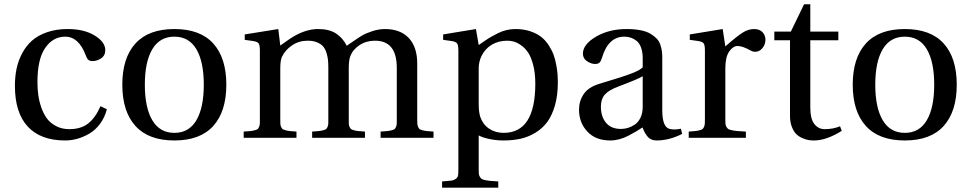

<svg xmlns="http://www.w3.org/2000/svg" viewBox="-20 -636 4483 886"><path d="M48.8 -240.2Q48.8 -281.7 56.4 -318.6Q64 -355.5 82 -389.6Q100.1 -423.8 127.4 -448.2Q154.8 -472.7 197 -487.3Q239.3 -502 292 -502Q368.7 -502 417.2 -471.9Q465.8 -441.9 465.8 -404.8Q465.8 -379.4 446.5 -366.7Q427.2 -354 407.2 -354Q394 -354 387.5 -360.1Q380.9 -366.2 376 -379.9Q343.8 -466.8 280.8 -466.8Q224.6 -466.8 188.7 -415Q152.8 -363.3 152.8 -257.8Q152.8 -227.1 156.5 -198.7Q160.2 -170.4 170.4 -140.6Q180.7 -110.8 196.5 -89.4Q212.4 -67.9 239 -54Q265.6 -40 299.8 -40Q353 -40 386.5 -65.9Q419.9 -91.8 443.8 -146L473.1 -131.8Q463.4 -93.8 441.7 -64.7Q419.9 -35.6 392.3 -19.5Q364.7 -3.4 336.7 4.4Q308.6 12.2 280.8 12.2Q167.5 12.2 108.2 -51.8Q48.8 -115.7 48.8 -240.2Z M605 -54.7Q544.4 -121.6 544.4 -245.1Q544.4 -368.7 605 -435.3Q665.5 -502 784.7 -502Q903.8 -502 964.1 -435.3Q1024.4 -368.7 1024.4 -245.1Q1024.4 -121.6 964.1 -54.7Q903.8 12.2 784.7 12.2Q665.5 12.2 605 -54.7ZM682.9 -408.9Q648.4 -351.1 648.4 -245.1Q648.4 -139.2 682.9 -81.1Q717.3 -22.9 784.7 -22.9Q852.1 -22.9 886.2 -81.1Q920.4 -139.2 920.4 -245.1Q920.4 -351.1 886.2 -408.9Q852.1 -466.8 784.7 -466.8Q717.3 -466.8 682.9 -408.9Z M1104.5 0V-28.8Q1125 -30.3 1135.3 -31.2Q1145.5 -32.2 1155.5 -34.9Q1165.5 -37.6 1168.9 -40.3Q1172.4 -43 1175.5 -50.5Q1178.7 -58.1 1179 -65.2Q1179.2 -72.3 1179.2 -86.9V-401.9Q1179.2 -428.2 1173.3 -436Q1167.5 -443.8 1147.5 -446.8L1109.4 -452.1V-477.1L1264.2 -502L1273.4 -425.8Q1322.3 -461.9 1348.1 -475.1Q1399.9 -502 1448.2 -502Q1498 -502 1529.5 -482.2Q1561 -462.4 1580.1 -424.8Q1584.5 -427.7 1609.9 -445.3Q1635.3 -462.9 1651.9 -472.7Q1668.5 -482.4 1698.2 -492.2Q1728 -502 1756.3 -502Q1827.6 -502 1866.5 -460.4Q1905.3 -418.9 1905.3 -342.8V-86.9Q1905.3 -72.8 1905.8 -65.2Q1906.2 -57.6 1909.4 -50.5Q1912.6 -43.5 1916 -40.5Q1919.4 -37.6 1929.7 -34.9Q1939.9 -32.2 1950.2 -31.2Q1960.4 -30.3 1980.5 -28.8V0H1736.3V-28.8Q1756.8 -30.3 1767.1 -31.2Q1777.3 -32.2 1787.4 -34.9Q1797.4 -37.6 1800.8 -40.3Q1804.2 -43 1807.4 -50.5Q1810.5 -58.1 1810.8 -65.2Q1811 -72.3 1811 -86.9V-323.2Q1811 -448.2 1710.4 -448.2Q1669.9 -448.2 1638.9 -427.7Q1607.9 -407.2 1596.2 -376Q1589.4 -357.4 1589.4 -320.8V-86.9Q1589.4 -72.8 1589.6 -65.2Q1589.8 -57.6 1593 -50.5Q1596.2 -43.5 1599.9 -40.5Q1603.5 -37.6 1613.5 -34.9Q1623.5 -32.2 1633.8 -31.2Q1644 -30.3 1664.1 -28.8V0H1420.4V-28.8Q1440.9 -30.3 1451.2 -31.2Q1461.4 -32.2 1471.4 -34.9Q1481.4 -37.6 1484.9 -40.3Q1488.3 -43 1491.5 -50.5Q1494.6 -58.1 1494.9 -65.2Q1495.1 -72.3 1495.1 -86.9V-323.2Q1495.1 -344.7 1493.4 -360.4Q1491.7 -376 1486.1 -393.6Q1480.5 -411.1 1470.5 -422.4Q1460.4 -433.6 1442.4 -440.9Q1424.3 -448.2 1399.4 -448.2Q1359.9 -448.2 1328.1 -427Q1296.4 -405.8 1281.2 -374Q1273.4 -357.9 1273.4 -320.8V-86.9Q1273.4 -72.8 1273.7 -65.2Q1273.9 -57.6 1277.1 -50.5Q1280.3 -43.5 1283.9 -40.5Q1287.6 -37.6 1297.6 -34.9Q1307.6 -32.2 1317.9 -31.2Q1328.1 -30.3 1348.1 -28.8V0Z M2020 201.2Q2049.3 199.2 2061.8 197.5Q2074.2 195.8 2083.3 189.2Q2092.3 182.6 2093.8 173.3Q2095.2 164.1 2095.2 143.1V-401.9Q2095.2 -428.2 2089.1 -436Q2083 -443.8 2063 -446.8L2024.9 -452.1V-477.1L2176.3 -502L2189 -428.2Q2194.3 -431.6 2213.6 -445.1Q2232.9 -458.5 2245.4 -465.6Q2257.8 -472.7 2277.6 -482.7Q2297.4 -492.7 2317.6 -497.3Q2337.9 -502 2358.9 -502Q2396.5 -502 2427 -491.7Q2457.5 -481.4 2477.3 -465.8Q2497.1 -450.2 2512 -427.2Q2526.9 -404.3 2534.7 -382.8Q2542.5 -361.3 2547.1 -335.4Q2551.8 -309.6 2553 -292Q2554.2 -274.4 2554.2 -255.9Q2554.2 -195.8 2540.8 -149.2Q2527.3 -102.5 2504.9 -72.5Q2482.4 -42.5 2449.7 -22.9Q2417 -3.4 2381.3 4.4Q2345.7 12.2 2303.2 12.2Q2270 12.2 2237.8 5.4Q2205.6 -1.5 2189 -11.2V143.1Q2189 157.2 2189.5 164.8Q2189.9 172.4 2194.1 179.4Q2198.2 186.5 2202.4 189.5Q2206.5 192.4 2218.8 195.1Q2231 197.8 2243.2 198.7Q2255.4 199.7 2279.3 201.2V230H2020ZM2189 -157.2Q2189 -118.7 2196.3 -96.2Q2208.5 -61.5 2237.1 -42.2Q2265.6 -22.9 2304.2 -22.9Q2450.2 -22.9 2450.2 -250Q2450.2 -298.8 2440.4 -336.2Q2430.7 -373.5 2416.5 -394.3Q2402.3 -415 2383.8 -427.7Q2365.2 -440.4 2350.3 -444.3Q2335.4 -448.2 2321.3 -448.2Q2281.2 -448.2 2250.2 -430.2Q2219.2 -412.1 2202.1 -377.9Q2189 -350.6 2189 -320.8Z M2651.9 -129.9Q2651.9 -169.9 2673.6 -201.9Q2695.3 -233.9 2745.1 -249Q2758.8 -253.4 2792.7 -263.7Q2826.7 -273.9 2844.2 -279.5Q2861.8 -285.2 2886 -293.9Q2910.2 -302.7 2924.3 -310.3Q2938.5 -317.9 2945.8 -325.2V-367.2Q2945.8 -396 2938.2 -416.5Q2930.7 -437 2917.7 -447.3Q2904.8 -457.5 2890.9 -462.2Q2877 -466.8 2860.8 -466.8Q2786.6 -466.8 2757.8 -369.1Q2753.4 -354.5 2747.1 -347.7Q2740.7 -340.8 2726.1 -340.8Q2708 -340.8 2689 -353.5Q2669.9 -366.2 2669.9 -388.2Q2669.9 -431.2 2730 -466.6Q2790 -502 2872.1 -502Q2908.7 -502 2936.5 -496.3Q2964.4 -490.7 2981.7 -480.2Q2999 -469.7 3010.5 -457.8Q3022 -445.8 3027.3 -429.2Q3032.7 -412.6 3034.4 -399.4Q3036.1 -386.2 3036.1 -369.1V-127Q3036.1 -48.3 3070.8 -41Q3091.3 -35.6 3122.1 -42L3127.9 -18.1Q3067.4 12.2 3010.3 12.2Q2985.4 12.2 2970.9 -2.7Q2956.5 -17.6 2944.8 -47.9Q2925.8 -35.6 2914.8 -29.1Q2903.8 -22.5 2881.6 -10.7Q2859.4 1 2837.9 6.6Q2816.4 12.2 2795.9 12.2Q2728.5 12.2 2690.2 -29.1Q2651.9 -70.3 2651.9 -129.9ZM2752.9 -144Q2752.9 -97.7 2776.6 -69.3Q2800.3 -41 2845.2 -41Q2861.8 -41 2877.9 -45.9Q2894 -50.8 2909.9 -61.5Q2925.8 -72.3 2935.8 -93.3Q2945.8 -114.3 2945.8 -143.1V-284.2Q2927.2 -272 2831.1 -235.8Q2788.6 -219.7 2770.8 -199.2Q2752.9 -178.7 2752.9 -144Z M3158.2 0V-28.8Q3178.2 -30.3 3188.2 -31.2Q3198.2 -32.2 3208.3 -34.9Q3218.3 -37.6 3221.9 -40.5Q3225.6 -43.5 3228.8 -50.5Q3231.9 -57.6 3232.4 -65.2Q3232.9 -72.8 3232.9 -86.9V-401.9Q3232.9 -428.2 3227.1 -436Q3221.2 -443.8 3201.2 -446.8L3163.1 -452.1V-477.1L3314.9 -502L3327.1 -421.9Q3379.9 -468.3 3406.5 -485.1Q3433.1 -502 3459 -502Q3485.8 -502 3499 -487.1Q3512.2 -472.2 3512.2 -453.1Q3512.2 -430.2 3498 -413.6Q3483.9 -397 3465.8 -397Q3454.1 -397 3445.8 -401.9Q3406.7 -423.8 3383.8 -423.8Q3362.8 -423.8 3345 -398.4Q3327.1 -373 3327.1 -320.8V-86.9Q3327.1 -72.8 3327.6 -65.2Q3328.1 -57.6 3332.3 -50.5Q3336.4 -43.5 3340.8 -40.5Q3345.2 -37.6 3358.2 -34.9Q3371.1 -32.2 3383.8 -31.2Q3396.5 -30.3 3421.9 -28.8V0Z M3553.2 -450.2V-490.2H3629.4L3690.4 -616.2H3719.2V-490.2H3848.6V-450.2H3719.2V-140.1Q3719.2 -86.9 3738 -63.5Q3756.8 -40 3785.6 -40Q3824.2 -40 3856.4 -53.2L3864.3 -32.2Q3793.5 12.2 3736.3 12.2Q3723.6 12.2 3711.2 10.3Q3698.7 8.3 3682.4 1.2Q3666 -5.9 3654.1 -17.6Q3642.1 -29.3 3633.8 -51.3Q3625.5 -73.2 3625.5 -102.1V-450.2Z M3975.6 -54.7Q3915 -121.6 3915 -245.1Q3915 -368.7 3975.6 -435.3Q4036.1 -502 4155.3 -502Q4274.4 -502 4334.7 -435.3Q4395 -368.7 4395 -245.1Q4395 -121.6 4334.7 -54.7Q4274.4 12.2 4155.3 12.2Q4036.1 12.2 3975.6 -54.7ZM4053.5 -408.9Q4019 -351.1 4019 -245.1Q4019 -139.2 4053.5 -81.1Q4087.9 -22.9 4155.3 -22.9Q4222.7 -22.9 4256.8 -81.1Q4291 -139.2 4291 -245.1Q4291 -351.1 4256.8 -408.9Q4222.7 -466.8 4155.3 -466.8Q4087.9 -466.8 4053.5 -408.9Z"/></svg>

Font: Heuristica
Style: Regular
Weight: 400
Version: Version 1.0.2